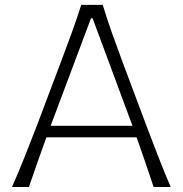

<svg xmlns="http://www.w3.org/2000/svg" viewBox="-20 -752 735 772"><path d="M28.3 0Q54.2 -59.1 80.3 -124.3Q106.4 -189.5 128.9 -248.5L223.6 -499.5Q249.5 -567.4 269.3 -622.3Q289.1 -677.2 306.6 -732.4H393.1Q410.2 -676.3 429.4 -621.8Q448.7 -567.4 474.1 -499L568.4 -247.6Q591.3 -187 616.2 -122.8Q641.1 -58.6 666.5 0H597.7Q581.5 -48.3 564.2 -99.6Q546.9 -150.9 529.3 -199.7H166.5Q148.4 -149.9 130.6 -99.1Q112.8 -48.3 96.2 0ZM512.7 -246.1 352.5 -678.2H345.7L183.6 -246.1Z"/></svg>

Font: Pinar-DS3-FD Light
Style: Regular
Weight: 300
Designer: Amin Abedi
Version: Version 3.000